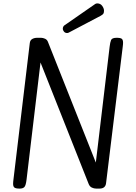

<svg xmlns="http://www.w3.org/2000/svg" viewBox="-20 -1094 800 1128"><path d="M95 14Q73 14 65 8Q57 2 57 -14Q57 -19 57.5 -25.5Q58 -32 59 -39L155 -841Q157 -858 169.5 -865Q182 -872 199 -872H221Q232 -872 244.5 -866.5Q257 -861 262 -847L543 -139L624 -819Q627 -845 632.5 -858.5Q638 -872 665 -872Q688 -872 695.5 -866Q703 -860 703 -843Q703 -838 702.5 -832.5Q702 -827 701 -819L603 -17Q599 14 564 14H545Q532 14 519.5 8Q507 2 501 -13L218 -727L136 -39Q132 -5 123.5 4.5Q115 14 95 14ZM374 -900Q363 -900 356 -908Q349 -916 349 -926Q349 -932 352 -937.5Q355 -943 357 -944L540 -1071Q546 -1074 551 -1074Q570 -1074 580.5 -1059.5Q591 -1045 591 -1031Q591 -1020 587.5 -1014Q584 -1008 571 -1001L383 -902Q379 -900 374 -900Z"/></svg>

Font: Kite One
Style: Regular
Weight: 400
Designer: Eduardo Rodriguez Tunni
Foundry: Eduardo Rodriguez Tunni
Version: Version 1.002; ttfautohint (v1.8.4.7-5d5b);gftools[0.9.23]